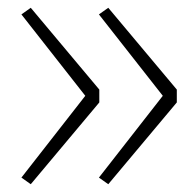

<svg xmlns="http://www.w3.org/2000/svg" viewBox="-20 -528 499 493"><path d="M59 -55 35 -72 199 -282 35 -491 59 -508 235 -298V-265ZM258 -55 234 -72 398 -282 234 -491 258 -508 434 -298V-265Z"/></svg>

Font: REM Medium Thin
Style: Regular
Weight: 250
Version: Version 1.005;gftools[0.9.28]